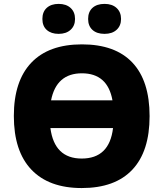

<svg xmlns="http://www.w3.org/2000/svg" viewBox="-20 -952 837 982"><path d="M745.1 -357.9Q745.1 -177.7 656.7 -84Q568.4 9.8 397.9 9.8Q230 9.8 140.4 -84.5Q50.8 -178.7 50.8 -358.9Q50.8 -537.1 139.9 -631.1Q229 -725.1 398.9 -725.1Q569.3 -725.1 657.2 -631.8Q745.1 -538.6 745.1 -357.9ZM397.9 -141.1Q539.6 -141.1 558.1 -296.9H237.8Q258.3 -141.1 397.9 -141.1ZM398.9 -577.1Q268.6 -577.1 241.2 -439H555.2Q530.3 -577.1 398.9 -577.1ZM196.8 -855Q196.8 -891.6 219.2 -911.9Q241.7 -932.1 279.8 -932.1Q318.4 -932.1 341.1 -911.4Q363.8 -890.6 363.8 -855Q363.8 -820.3 341.1 -799.6Q318.4 -778.8 279.8 -778.8Q241.7 -778.8 219.2 -798.8Q196.8 -818.8 196.8 -855ZM430.7 -855Q430.7 -891.6 453.1 -911.9Q475.6 -932.1 514.6 -932.1Q553.7 -932.1 576.4 -911.1Q599.1 -890.1 599.1 -855Q599.1 -820.3 576.4 -799.6Q553.7 -778.8 514.6 -778.8Q475.1 -778.8 452.9 -799.1Q430.7 -819.3 430.7 -855Z"/></svg>

Font: Black Ops One [rus by aLiNcE]
Style: Regular
Weight: 400
Designer: James Grieshaber
Foundry: James Grieshaber
Version: Version 1.002;May 25, 2024;FontCreator 13.0.0.2680 64-bit